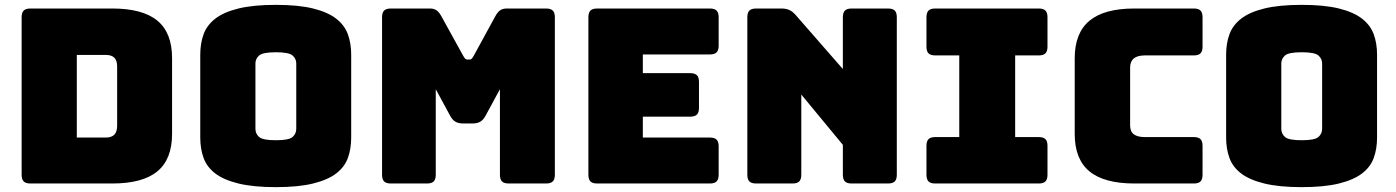

<svg xmlns="http://www.w3.org/2000/svg" viewBox="-20 -755 5744 790"><path d="M442 0H105Q86 0 77.5 -8.5Q69 -17 69 -36V-684Q69 -703 77.5 -711.5Q86 -720 105 -720H442Q567 -720 627.5 -670Q688 -620 688 -516V-204Q688 -100 627.5 -50Q567 0 442 0ZM296 -529V-189H415Q439 -189 450.5 -201Q462 -213 462 -238V-481Q462 -506 450.5 -517.5Q439 -529 415 -529Z M1425 -189Q1425 -143 1411.5 -105.5Q1398 -68 1363.5 -41.5Q1329 -15 1268.5 0Q1208 15 1115 15Q1022 15 961 0Q900 -15 865.5 -41.5Q831 -68 817.5 -105.5Q804 -143 804 -189V-530Q804 -576 817.5 -613.5Q831 -651 865.5 -678Q900 -705 961 -720Q1022 -735 1115 -735Q1208 -735 1268.5 -720Q1329 -705 1363.5 -678Q1398 -651 1411.5 -613.5Q1425 -576 1425 -530ZM1031 -225Q1031 -205 1046 -191.5Q1061 -178 1115 -178Q1169 -178 1184 -191.5Q1199 -205 1199 -225V-494Q1199 -513 1184 -526.5Q1169 -540 1115 -540Q1061 -540 1046 -526.5Q1031 -513 1031 -494Z M1737 0H1588Q1569 0 1560.5 -8.5Q1552 -17 1552 -36V-684Q1552 -703 1560.5 -711.5Q1569 -720 1588 -720H1749Q1765 -720 1775.5 -713Q1786 -706 1795 -690L1885 -527Q1890 -518 1893.5 -514Q1897 -510 1903 -510H1912Q1918 -510 1921.5 -514Q1925 -518 1930 -527L2019 -690Q2028 -706 2038.5 -713Q2049 -720 2065 -720H2227Q2246 -720 2254.5 -711.5Q2263 -703 2263 -684V-36Q2263 -17 2254.5 -8.5Q2246 0 2227 0H2073Q2054 0 2045.5 -8.5Q2037 -17 2037 -36V-388L1978 -279Q1969 -262 1956.5 -254.5Q1944 -247 1925 -247H1885Q1866 -247 1853.5 -254.5Q1841 -262 1832 -279L1773 -388V-36Q1773 -17 1764.5 -8.5Q1756 0 1737 0Z M2901 0H2437Q2418 0 2409.5 -8.5Q2401 -17 2401 -36V-684Q2401 -703 2409.5 -711.5Q2418 -720 2437 -720H2901Q2920 -720 2928.5 -711.5Q2937 -703 2937 -684V-567Q2937 -548 2928.5 -539.5Q2920 -531 2901 -531H2625V-454H2820Q2839 -454 2847.5 -445.5Q2856 -437 2856 -418V-311Q2856 -292 2847.5 -283.5Q2839 -275 2820 -275H2625V-189H2901Q2920 -189 2928.5 -180.5Q2937 -172 2937 -153V-36Q2937 -17 2928.5 -8.5Q2920 0 2901 0Z M3241 0H3091Q3072 0 3063.5 -8.5Q3055 -17 3055 -36V-684Q3055 -703 3063.5 -711.5Q3072 -720 3091 -720H3195Q3214 -720 3227.5 -714Q3241 -708 3254 -693L3448 -471V-684Q3448 -703 3456.5 -711.5Q3465 -720 3484 -720H3634Q3653 -720 3661.5 -711.5Q3670 -703 3670 -684V-36Q3670 -17 3661.5 -8.5Q3653 0 3634 0H3484Q3465 0 3456.5 -8.5Q3448 -17 3448 -36V-159L3277 -366V-36Q3277 -17 3268.5 -8.5Q3260 0 3241 0Z M3828 0Q3809 0 3800.5 -8.5Q3792 -17 3792 -36V-155Q3792 -174 3800.5 -182.5Q3809 -191 3828 -191H3927V-527H3828Q3809 -527 3800.5 -535.5Q3792 -544 3792 -563V-684Q3792 -703 3800.5 -711.5Q3809 -720 3828 -720H4254Q4273 -720 4281.5 -711.5Q4290 -703 4290 -684V-563Q4290 -544 4281.5 -535.5Q4273 -527 4254 -527H4157V-191H4254Q4273 -191 4281.5 -182.5Q4290 -174 4290 -155V-36Q4290 -17 4281.5 -8.5Q4273 0 4254 0Z M4892 0H4648Q4523 0 4462.5 -50Q4402 -100 4402 -204V-515Q4402 -619 4462.5 -669.5Q4523 -720 4648 -720H4892Q4911 -720 4919.5 -711.5Q4928 -703 4928 -684V-563Q4928 -544 4919.5 -535.5Q4911 -527 4892 -527H4691Q4660 -527 4645 -514.5Q4630 -502 4630 -477V-239Q4630 -214 4645 -202.5Q4660 -191 4691 -191H4892Q4911 -191 4919.5 -182.5Q4928 -174 4928 -155V-36Q4928 -17 4919.5 -8.5Q4911 0 4892 0Z M5646 -189Q5646 -143 5632.5 -105.5Q5619 -68 5584.5 -41.5Q5550 -15 5489.5 0Q5429 15 5336 15Q5243 15 5182 0Q5121 -15 5086.5 -41.5Q5052 -68 5038.5 -105.5Q5025 -143 5025 -189V-530Q5025 -576 5038.5 -613.5Q5052 -651 5086.5 -678Q5121 -705 5182 -720Q5243 -735 5336 -735Q5429 -735 5489.5 -720Q5550 -705 5584.5 -678Q5619 -651 5632.5 -613.5Q5646 -576 5646 -530ZM5252 -225Q5252 -205 5267 -191.5Q5282 -178 5336 -178Q5390 -178 5405 -191.5Q5420 -205 5420 -225V-494Q5420 -513 5405 -526.5Q5390 -540 5336 -540Q5282 -540 5267 -526.5Q5252 -513 5252 -494Z"/></svg>

Font: Bungee
Style: Regular
Weight: 400
Designer: David Jonathan Ross
Foundry: David Jonathan Ross
Version: Version 1.000;PS 1.0;hotconv 1.0.72;makeotf.lib2.5.5900